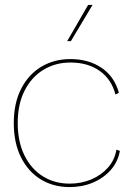

<svg xmlns="http://www.w3.org/2000/svg" viewBox="-20 -750 537 780"><path d="M266 -510Q340 -510 392.5 -474.5Q445 -439 463 -373L449 -366Q433 -428 385 -462Q337 -496 266 -496Q205 -496 156.5 -466.5Q108 -437 80 -382Q52 -327 52 -250Q52 -174 79.5 -118.5Q107 -63 154.5 -33.5Q202 -4 263 -4Q310 -4 350.5 -21Q391 -38 418.5 -69Q446 -100 453 -142L467 -137Q459 -92 429.5 -59Q400 -26 357 -8Q314 10 263 10Q197 10 146 -21Q95 -52 65.5 -110.5Q36 -169 36 -250Q36 -331 66 -389.5Q96 -448 148 -479Q200 -510 266 -510ZM338 -730H356L268 -583H253Z"/></svg>

Font: Prodigy Sans Thin
Style: Regular
Weight: 100
Designer: Wei Huang
Foundry: Wei Huang
Version: Version 1.003; ttfautohint (v1.8.3)